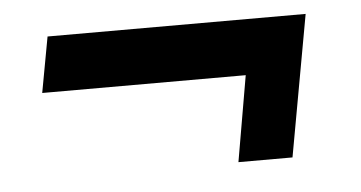

<svg xmlns="http://www.w3.org/2000/svg" viewBox="-33 -511 706 375"><g transform="rotate(-5 320.5 -323.5)"><path d="M421 -185 450 -353H51L71 -462H577L527 -185Z"/></g></svg>

Font: Archivo SemiBold
Style: Bold Italic
Weight: 700
Italic angle: -10°
Version: Version 2.001